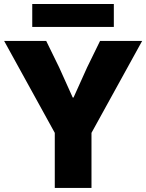

<svg xmlns="http://www.w3.org/2000/svg" viewBox="-28 -920 716 940"><path d="M240.2 0V-269.5L-7.8 -719.7H198.2L261.7 -589.8L328.1 -442.4H332L398.4 -589.8L461.9 -719.7H668L419.9 -269.5V0ZM129.9 -788.1V-900.4H529.3V-788.1Z"/></svg>

Font: Reddit Sans Black
Style: Regular
Weight: 900
Version: Version 1.014